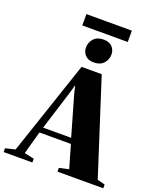

<svg xmlns="http://www.w3.org/2000/svg" viewBox="-255 -1219 1122 1338"><g transform="rotate(20 305.5 -550.0)"><path d="M8.5 -45.5 243.5 -743.5H393L618.5 -42.5L675 -28V0H335.5V-28L406.5 -43.5L357.5 -213.5H124L77 -43.5L149 -28V0H-63.5L-64 -28ZM344.5 -254 259.5 -549.5 245.5 -608.5 229 -549.5 136.5 -254ZM311 -801.5Q269.5 -801.5 247.8 -825Q226 -848.5 226 -880.5Q226 -920 251.5 -947.5Q277 -975 324 -975H325Q366.5 -975 388.2 -951.5Q410 -928 410 -895.5Q410 -857 384.5 -829.2Q359 -801.5 312 -801.5ZM486.5 -1100.5V-1016.5H149.5V-1100.5Z"/></g></svg>

Font: Merriweather 120pt Black
Style: Regular
Weight: 900
Designer: Eben Sorkin
Foundry: Eben Sorkin
Version: Version 2.100